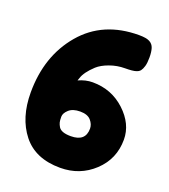

<svg xmlns="http://www.w3.org/2000/svg" viewBox="-136 -832 833 944"><g transform="rotate(20 280.0 -360.0)"><path d="M535 -224Q535 -123 462.5 -55Q390 13 287 13Q157 13 91 -70.5Q25 -154 25 -286Q25 -477 133.5 -605Q242 -733 430 -733Q468 -733 485.5 -723.5Q503 -714 509 -695Q515 -676 515 -647Q515 -618 510 -601Q505 -584 498 -575Q491 -566 478 -562Q461 -556 420 -556Q379 -556 340.5 -542Q302 -528 280 -508Q236 -467 226 -434L221 -420Q258 -437 295 -437Q394 -437 464.5 -371.5Q535 -306 535 -224ZM283 -151Q360 -151 360 -218Q360 -241 342.5 -261Q325 -281 286.5 -281Q248 -281 227.5 -262.5Q207 -244 207 -225Q207 -206 209.5 -196Q212 -186 219 -174Q233 -151 283 -151Z"/></g></svg>

Font: Fredoka One
Style: Regular
Weight: 400
Version: Version 1.001;April 7, 2020;FontCreator 12.0.0.2522 64-bit